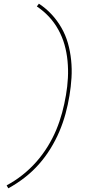

<svg xmlns="http://www.w3.org/2000/svg" viewBox="-20 -861 540 1042"><path d="M25 161 16 145Q61 121 102 88.5Q143 56 177 17.5Q211 -21 238.5 -65.5Q266 -110 285 -155.5Q304 -201 317 -249Q330 -297 338 -345Q346 -391 348.5 -437.5Q351 -484 346.5 -530.5Q342 -577 330 -619Q318 -661 296.5 -700Q275 -739 245.5 -770.5Q216 -802 180 -826L191 -841Q228 -817 259 -784Q290 -751 313 -711Q336 -671 348.5 -627Q361 -583 366 -535Q371 -487 368 -438.5Q365 -390 357 -342Q349 -293 335.5 -243.5Q322 -194 302 -147Q282 -100 254 -54.5Q226 -9 191 30.5Q156 70 113.5 103Q71 136 25 161Z"/></svg>

Font: Iosevka Curly Thin Oblique
Style: Regular
Weight: 100
Italic angle: -9°
Monospace: yes
Designer: Belleve Invis
Foundry: Belleve Invis
Version: Version 11.1.0; ttfautohint (v1.8.3)